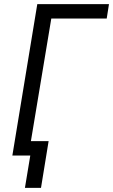

<svg xmlns="http://www.w3.org/2000/svg" viewBox="-20 -755 549 932"><path d="M101 157 127 0H40L161 -735H509L498 -665H229L130 -70H216L179 157Z"/></svg>

Font: Iosevka Term Oblique
Style: Regular
Weight: 400
Italic angle: -9°
Monospace: yes
Designer: Belleve Invis
Foundry: Belleve Invis
Version: Version 31.4.0